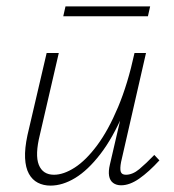

<svg xmlns="http://www.w3.org/2000/svg" viewBox="-20 -576 546 601"><path d="M138 5Q116 5 98.5 -4Q81 -13 70.5 -32Q60 -51 58.5 -81Q57 -111 66 -153L126 -410H164L105 -155Q89 -91 101.5 -60Q114 -29 149 -29Q179 -29 214 -51.5Q249 -74 284 -121Q319 -168 349.5 -240.5Q380 -313 401 -410H425Q401 -302 367 -223Q333 -144 294 -93.5Q255 -43 215.5 -19Q176 5 138 5ZM359 4Q344 4 334 -3.5Q324 -11 321.5 -25.5Q319 -40 324 -61L405 -410H437L359 -69Q355 -48 358 -38.5Q361 -29 374 -29Q395 -29 416 -46.5Q437 -64 463 -91L479 -74Q446 -38 416 -17Q386 4 359 4ZM178 -525 185 -556H450L443 -525Z"/></svg>

Font: Ysabeau ExtraLight
Style: Italic
Weight: 250
Italic angle: -12°
Version: Version 2.000;gftools[0.9.27.dev2+g8671c4b]